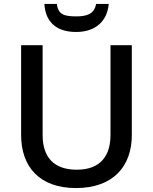

<svg xmlns="http://www.w3.org/2000/svg" viewBox="-20 -943 776 973"><path d="M531 -923H467C458 -871 418 -860 367 -860C307 -860 275 -868 268 -923H205C210 -836 261 -781 366 -781C466 -781 524 -838 531 -923ZM648 -258V-714H540V-260C540 -153 489 -83 369 -83C253 -83 196 -146 196 -259V-714H87V-259C87 -95 183 10 365 10C557 10 648 -104 648 -258Z"/></svg>

Font: Noto Sans Cherokee Medium
Style: Regular
Weight: 500
Designer: Monotype Design Team
Foundry: Monotype Imaging Inc.
Version: Version 2.001